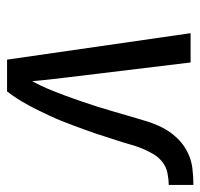

<svg xmlns="http://www.w3.org/2000/svg" viewBox="-32 -536 568 544"><g transform="rotate(90 252.0 -264.0)"><path d="M239 0H149L74 -520H157L199 -173Q202 -148 205 -122Q208 -96 210 -71Q222 -93 231.5 -115.5Q241 -138 249.5 -161Q258 -184 266 -207Q274 -230 281.5 -253.5Q289 -277 295.5 -300Q302 -323 309 -346.5Q316 -370 323 -393.5Q330 -417 341 -439Q352 -461 369.5 -480Q387 -499 409.5 -510.5Q432 -522 456 -525Q480 -528 504 -528V-458Q488 -458 470.5 -454.5Q453 -451 439 -440Q425 -429 416 -413.5Q407 -398 400.5 -382Q394 -366 389.5 -349.5Q385 -333 379.5 -316.5Q374 -300 369 -284Q364 -268 358.5 -251.5Q353 -235 347 -219Q341 -203 335 -186.5Q329 -170 322.5 -154Q316 -138 308.5 -122Q301 -106 293.5 -90.5Q286 -75 277.5 -59.5Q269 -44 259.5 -29Q250 -14 239 0Z"/></g></svg>

Font: Iosevka Custom
Style: Italic
Weight: 400
Italic angle: -9°
Monospace: yes
Designer: Belleve Invis
Foundry: Belleve Invis
Version: Version 30.3.3; ttfautohint (v1.8.3)